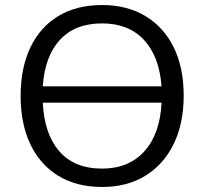

<svg xmlns="http://www.w3.org/2000/svg" viewBox="-20 -734 812 763"><path d="M62 -353Q62 -464 100.5 -545Q139 -626 211.5 -670Q284 -714 386 -714Q485 -714 558 -670Q631 -626 670.5 -545.5Q710 -465 710 -354Q710 -243 670 -161.5Q630 -80 557.5 -35.5Q485 9 386 9Q284 9 211.5 -35.5Q139 -80 100.5 -161Q62 -242 62 -353ZM386 -641Q278 -641 218 -575.5Q158 -510 150 -391H622Q613 -510 552 -575.5Q491 -641 386 -641ZM386 -64Q492 -64 554 -133Q616 -202 622 -326H150Q156 -202 215.5 -133Q275 -64 386 -64Z"/></svg>

Font: Mulish
Style: Regular
Weight: 400
Designer: Vernon Adams
Foundry: Vernon Adams
Version: Version 3.603; ttfautohint (v1.8.3)